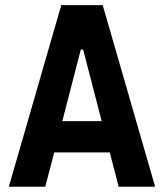

<svg xmlns="http://www.w3.org/2000/svg" viewBox="-20 -713 626 733"><path d="M13.7 0H152.8L187 -131.3H398.9L433.1 0H572.3L372.1 -693.4H213.9ZM217.8 -250.5 288.6 -523.9H297.4L368.2 -250.5Z"/></svg>

Font: CaskaydiaCove Nerd Font
Style: Bold
Weight: 700
Designer: Aaron Bell
Foundry: Saja Typeworks
Version: Version 2111.1;Nerd Fonts 2.3.0